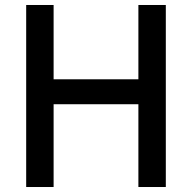

<svg xmlns="http://www.w3.org/2000/svg" viewBox="-20 -750 770 770"><path d="M535 0V-730H645V0ZM85 0V-730H195V0ZM140 -332V-432H590V-332Z"/></svg>

Font: M PLUS 1 Thin Medium
Style: Regular
Weight: 500
Version: Version 1.001